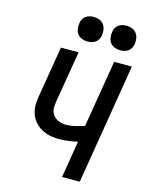

<svg xmlns="http://www.w3.org/2000/svg" viewBox="-139 -1046 877 1132"><g transform="rotate(15 300.0 -480.0)"><path d="M353 0 390 -225Q362 -219 334 -215Q306 -211 278 -211Q256 -211 234.5 -214Q213 -217 193.5 -224.5Q174 -232 157 -243.5Q140 -255 126.5 -271Q113 -287 105 -306Q97 -325 94 -346Q91 -367 93 -389Q95 -411 99 -433L149 -735H257L204 -418Q202 -403 201 -388Q200 -373 204.5 -359.5Q209 -346 218 -335Q227 -324 239 -317Q251 -310 265.5 -306.5Q280 -303 295 -303Q323 -303 351 -310Q379 -317 406 -325L474 -735H582L461 0ZM490 -810Q472 -810 455.5 -816.5Q439 -823 429 -836.5Q419 -850 416.5 -867.5Q414 -885 417 -903Q419 -916 425 -927.5Q431 -939 442 -946.5Q453 -954 465.5 -957Q478 -960 490 -960Q508 -960 524.5 -953.5Q541 -947 551 -933.5Q561 -920 564 -902.5Q567 -885 564 -867Q562 -854 555.5 -842.5Q549 -831 538.5 -823.5Q528 -816 515.5 -813Q503 -810 490 -810ZM290 -810Q272 -810 255.5 -816.5Q239 -823 229 -836.5Q219 -850 216.5 -867.5Q214 -885 217 -903Q219 -916 225 -927.5Q231 -939 242 -946.5Q253 -954 265.5 -957Q278 -960 290 -960Q308 -960 324.5 -953.5Q341 -947 351 -933.5Q361 -920 364 -902.5Q367 -885 364 -867Q362 -854 355.5 -842.5Q349 -831 338.5 -823.5Q328 -816 315.5 -813Q303 -810 290 -810Z"/></g></svg>

Font: Iosevka Curly SmBdExObl
Style: Regular
Weight: 600
Width: 7
Italic angle: -9°
Monospace: yes
Designer: Belleve Invis
Foundry: Belleve Invis
Version: Version 11.1.0; ttfautohint (v1.8.3)